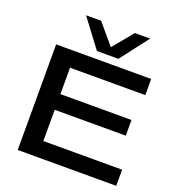

<svg xmlns="http://www.w3.org/2000/svg" viewBox="-162 -1065 1104 1196"><g transform="rotate(20 390.0 -467.0)"><path d="M90 0V-700H720V-593H221V-418H692V-314H221V-107H743V0ZM628 -934 485 -748H343L203 -934H303L416 -800L527 -934Z"/></g></svg>

Font: Georama Extended Medium
Style: Regular
Weight: 500
Width: 7
Designer: Jean-Baptiste Levee
Foundry: Production Type
Version: Version 1.000